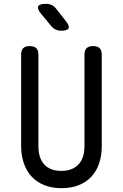

<svg xmlns="http://www.w3.org/2000/svg" viewBox="-20 -970 640 1000"><path d="M90 -685Q90 -708 101 -719Q112 -730 135 -730Q158 -730 169 -719Q180 -708 180 -685V-210Q180 -180 187 -156Q194 -132 209 -115Q224 -98 246.5 -89Q269 -80 300 -80Q331 -80 353.5 -89.5Q376 -99 391 -116Q406 -133 413 -157Q420 -181 420 -210V-685Q420 -708 431 -719Q442 -730 465 -730Q488 -730 499 -719Q510 -708 510 -685V-210Q510 -160 496.5 -119.5Q483 -79 456 -50Q429 -21 390 -5.5Q351 10 300 10Q249 10 210 -6Q171 -22 144.5 -50.5Q118 -79 104 -120Q90 -161 90 -210ZM299 -810Q283 -810 270 -816Q257 -822 247 -834L194 -898Q173 -924 179 -937Q185 -950 219 -950Q236 -950 249 -944Q262 -938 273 -924L323 -860Q343 -835 337 -822.5Q331 -810 299 -810Z"/></svg>

Font: Maple Mono
Style: Regular
Weight: 400
Monospace: yes
Designer: subframe7536
Version: Version 7.300